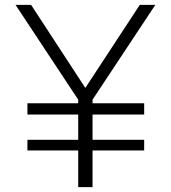

<svg xmlns="http://www.w3.org/2000/svg" viewBox="-20 -770 703 790"><path d="M360.8 -345.2H573.2V-298.8H360.8V-194.8H573.2V-150.9H360.8V0H301.8V-150.9H92.8V-194.8H301.8V-298.8H92.8V-345.2H301.8V-359.9L43.9 -750H107.9L331.1 -408.2L555.2 -750H619.1L360.8 -359.9Z"/></svg>

Font: Oakes Grotesk
Style: Light Italic
Weight: 300
Designer: Samuel Oakes
Foundry: Samuel Oakes
Version: Version 1.0 | wf-rip DC20170320